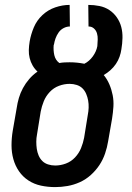

<svg xmlns="http://www.w3.org/2000/svg" viewBox="-20 -755 540 783"><path d="M205 8Q175 8 147 2Q119 -4 96 -19Q73 -34 57.5 -56.5Q42 -79 34.5 -106Q27 -133 27 -162.5Q27 -192 32 -222L48 -314Q51 -335 57 -355.5Q63 -376 73.5 -395.5Q84 -415 99 -432.5Q114 -450 133 -463Q121 -474 113 -488Q105 -502 101 -518Q97 -534 97.5 -551Q98 -568 101 -586Q106 -615 118 -643.5Q130 -672 153 -693.5Q176 -715 205.5 -725Q235 -735 264 -735L265 -647Q252 -647 239.5 -640.5Q227 -634 219 -622.5Q211 -611 206.5 -598.5Q202 -586 200 -573L199 -572Q197 -550 201.5 -530Q206 -510 222 -498Q233 -500 243.5 -500.5Q254 -501 264 -501Q279 -501 294 -499.5Q309 -498 324 -495Q344 -505 358.5 -525Q373 -545 377 -567V-568Q378 -581 378.5 -594Q379 -607 375.5 -619Q372 -631 363 -639Q354 -647 341 -647L340 -735Q363 -735 385.5 -730.5Q408 -726 426 -714Q444 -702 456.5 -684Q469 -666 474.5 -645Q480 -624 479.5 -600.5Q479 -577 475 -554Q473 -539 467.5 -523.5Q462 -508 452.5 -494Q443 -480 430 -468.5Q417 -457 403 -449Q417 -432 426 -411Q435 -390 439.5 -367Q444 -344 442.5 -320Q441 -296 437 -271L421 -179Q417 -154 408.5 -129Q400 -104 385.5 -82Q371 -60 350.5 -41.5Q330 -23 305.5 -12Q281 -1 255.5 3.5Q230 8 205 8ZM205 -80Q227 -80 248.5 -88Q270 -96 286 -113Q302 -130 310.5 -151Q319 -172 323 -193L338 -286Q341 -301 341.5 -316Q342 -331 339.5 -345Q337 -359 331.5 -372Q326 -385 316.5 -394.5Q307 -404 293 -408.5Q279 -413 264 -413Q242 -413 220.5 -405Q199 -397 183 -380Q167 -363 158.5 -342Q150 -321 146 -300L131 -207Q128 -192 128 -177Q128 -162 130 -148Q132 -134 137.5 -121Q143 -108 152.5 -98.5Q162 -89 176 -84.5Q190 -80 205 -80Z"/></svg>

Font: Iosevka Semibold Oblique
Style: Regular
Weight: 600
Italic angle: -9°
Monospace: yes
Designer: Belleve Invis
Foundry: Belleve Invis
Version: Version 32.5.0; ttfautohint (v1.8.4)